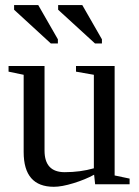

<svg xmlns="http://www.w3.org/2000/svg" viewBox="-20 -715 540 745"><path d="M152.8 -130.9Q152.8 -46.9 231 -46.9Q291.5 -46.9 344.2 -62V-424.8L274.9 -437V-459H424.8V-34.2L482.9 -22V0H349.1L345.2 -37.1Q310.5 -18.1 265.1 -4.2Q219.7 9.8 189 9.8Q71.8 9.8 71.8 -125V-424.8L13.2 -437V-459H152.8ZM348.6 -546.4 205.6 -677.2V-695.3H299.3L375.5 -562.5V-546.4ZM177.2 -546.4 34.7 -677.2V-695.3H128.4L204.6 -562.5V-546.4Z"/></svg>

Font: Liberation Serif
Style: Regular
Weight: 400
Designer: Steve Matteson
Foundry: Ascender Corporation
Version: Version 2.1.5